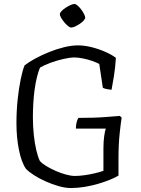

<svg xmlns="http://www.w3.org/2000/svg" viewBox="-20 -949 711 969"><path d="M337 0Q310 0 276.5 -9.5Q243 -19 210.5 -33.5Q178 -48 151.5 -65Q125 -82 111 -97Q88 -130 75.5 -193Q63 -256 63 -327Q63 -389 69 -446Q75 -503 84.5 -549Q94 -595 104 -619Q124 -635 156 -652.5Q188 -670 226 -685.5Q264 -701 302.5 -710.5Q341 -720 373 -720Q406 -720 442 -711Q478 -702 511 -687.5Q544 -673 565 -657Q562 -608 555 -565Q548 -522 543 -496Q524 -498 514 -500.5Q504 -503 499 -506L481 -626Q469 -633 446.5 -641Q424 -649 399 -654Q374 -659 356 -659Q334 -659 300.5 -651.5Q267 -644 234.5 -632Q202 -620 182 -608Q173 -587 166 -558Q159 -529 154.5 -495.5Q150 -462 148 -426.5Q146 -391 146 -357Q146 -312 150.5 -269Q155 -226 163 -192Q171 -158 181 -137Q192 -124 213.5 -111Q235 -98 261 -86.5Q287 -75 313 -68Q339 -61 357 -61Q381 -61 408.5 -65Q436 -69 461 -75Q486 -81 502 -87V-198Q502 -236 506 -263Q510 -290 514 -300H363Q363 -318 367 -333Q371 -348 376 -354Q411 -354 448.5 -355Q486 -356 521.5 -359Q557 -362 585 -364L594 -355Q590 -332 584 -276Q578 -220 578 -149V-63Q564 -54 537.5 -43Q511 -32 477.5 -22Q444 -12 408 -6Q372 0 337 0ZM339 -810Q333 -810 323 -818Q313 -826 304 -837Q295 -848 288.5 -859Q282 -870 282 -877Q282 -884 290.5 -893Q299 -902 311.5 -910Q324 -918 336 -923.5Q348 -929 356 -929Q362 -929 371.5 -921Q381 -913 389.5 -901.5Q398 -890 404 -878.5Q410 -867 410 -860Q410 -854 402 -845Q394 -836 382.5 -828.5Q371 -821 359.5 -815.5Q348 -810 339 -810Z"/></svg>

Font: Texturina 12pt ExtraLight
Style: Regular
Weight: 250
Designer: Guillermo Torres Carreño
Foundry: Omnibus-Type
Version: Version 1.002